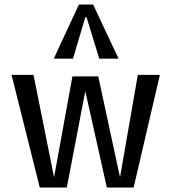

<svg xmlns="http://www.w3.org/2000/svg" viewBox="-20 -833 765 853"><path d="M156.7 0 31.2 -500.5H128.9L220.2 -45.4L301.8 -493.7H416.5L513.2 -45.4L592.3 -500.5H690.4L573.7 0H454.6L358.9 -428.2L276.9 0ZM218.8 -572.3 330.6 -813H393.6L506.8 -572.3H420.9L364.7 -756.3H358.9L304.2 -572.3Z"/></svg>

Font: Mako
Style: Regular
Weight: 400
Designer: vernon adams
Foundry: vernon adams
Version: Version 1.100; ttfautohint (v1.8.4.7-5d5b);gftools[0.9.33]